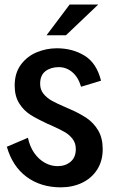

<svg xmlns="http://www.w3.org/2000/svg" viewBox="-20 -804 490 836"><path d="M9.8 -165 101.6 -204.1Q109.9 -165 129.6 -137.2Q149.4 -109.4 175.8 -95Q202.1 -80.6 230.5 -80.6Q265.1 -80.6 287.6 -99.9Q310.1 -119.1 310.1 -154.8Q310.1 -180.7 296.1 -199Q282.2 -217.3 261.5 -229.2Q240.7 -241.2 202.6 -258.3L185.5 -265.6Q140.1 -286.6 111.6 -304.9Q83 -323.2 63.5 -354.2Q43.9 -385.3 43.9 -431.6Q43.9 -485.8 71 -522.5Q98.1 -559.1 140.1 -576.4Q182.1 -593.8 227.5 -593.8Q295.9 -593.8 348.4 -561.5Q400.9 -529.3 419.9 -452.6L333 -426.3Q320.8 -467.8 294.9 -489.7Q269 -511.7 235.8 -511.7Q201.2 -511.7 178 -494.1Q154.8 -476.6 154.8 -439Q154.8 -413.6 169.4 -395.5Q184.1 -377.4 206.1 -365.2Q228 -353 267.1 -336.4L278.3 -331.5Q325.2 -311.5 356.7 -290.3Q388.2 -269 407.7 -235.8Q427.2 -202.6 427.2 -154.3Q427.2 -103.5 403.3 -65.9Q379.4 -28.3 337.9 -8.3Q296.4 11.7 244.6 11.7Q157.7 11.7 95.9 -33.9Q34.2 -79.6 9.8 -165ZM283.2 -784.2H407.7L267.1 -650.4H182.6Z"/></svg>

Font: Decalotype Medium
Style: Regular
Weight: 500
Designer: Alfredo Marco Pradil
Foundry: Alfredo Marco Pradil
Version: Version 1.0